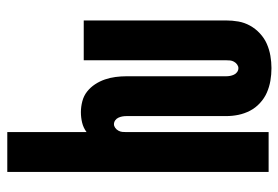

<svg xmlns="http://www.w3.org/2000/svg" viewBox="-142 -634 783 540"><g transform="rotate(-90 250.0 -363.5)"><path d="M329 8Q311 8 293.5 5Q276 2 260 -5Q244 -12 230.5 -24.5Q217 -37 209 -52.5Q201 -68 197.5 -85Q194 -102 194 -120V-400Q194 -406 193 -411.5Q192 -417 189.5 -422.5Q187 -428 182 -431.5Q177 -435 171 -435Q166 -435 161 -431.5Q156 -428 153 -422.5Q150 -417 149.5 -411.5Q149 -406 149 -400V0H37V-735H149V-512Q161 -521 175.5 -524.5Q190 -528 205 -528Q220 -528 235.5 -524Q251 -520 263 -510.5Q275 -501 283.5 -488Q292 -475 297 -460.5Q302 -446 304 -430.5Q306 -415 306 -400V-120Q306 -114 307 -108.5Q308 -103 310.5 -97.5Q313 -92 318 -88.5Q323 -85 329 -85Q334 -85 339 -88.5Q344 -92 347 -97.5Q350 -103 350.5 -108.5Q351 -114 351 -120V-520H463V-120Q463 -102 460 -85Q457 -68 448.5 -52.5Q440 -37 426.5 -24.5Q413 -12 397 -5Q381 2 363.5 5Q346 8 329 8Z"/></g></svg>

Font: Iosevka SS04 Heavy
Style: Regular
Weight: 900
Monospace: yes
Designer: Belleve Invis
Foundry: Belleve Invis
Version: Version 19.0.0; ttfautohint (v1.8.4)